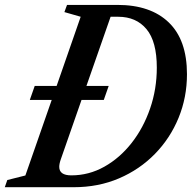

<svg xmlns="http://www.w3.org/2000/svg" viewBox="-74 -782 801 802"><path d="M-54 0 -43.5 -30 32 -49 142 -364.5H50.5L71 -423H162.5L263 -712L195 -731.5L206 -761.5H416.5Q555 -761.5 631 -688.2Q707 -615 707 -472Q707 -375.5 672 -290Q637 -204.5 573.2 -139.2Q509.5 -74 423.2 -37Q337 0 234 0ZM224 -49.5Q297.5 -49.5 362 -85.8Q426.5 -122 475.8 -184.8Q525 -247.5 553 -328.8Q581 -410 581 -499.5Q581 -608.5 538 -660.2Q495 -712 419.5 -712H388L287 -423H380L359.5 -364.5H266.5L180.5 -118Q173.5 -98.5 173.5 -85Q173.5 -49.5 224 -49.5Z"/></svg>

Font: Libre Caslon Condensed SemiBold Italic
Style: Regular
Weight: 600
Italic angle: -22.583°
Designer: Pablo Impallari, Rodrigo Fuenzalida, Katja Schimmel, Ertekin Erdin
Foundry: Pablo Impallari, Rodrigo Fuenzalida
Version: Version 2.000; ttfautohint (v1.8.4.7-5d5b);gftools[0.9.33]